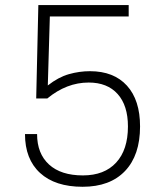

<svg xmlns="http://www.w3.org/2000/svg" viewBox="-20 -713 626 743"><path d="M299.8 9.8Q193.4 9.8 135 -43.7Q76.7 -97.2 76.7 -194.3H123.5Q123.5 -118.7 169.7 -76.4Q215.8 -34.2 300.8 -34.2Q383.8 -34.2 429.4 -83.7Q475.1 -133.3 475.1 -223.6Q475.1 -304.7 435.3 -349.1Q395.5 -393.6 323.2 -393.6Q237.8 -393.6 163.1 -332H120.1L128.4 -693.4H478V-649.4H172.9L165 -382.3Q206.1 -414.6 246.6 -426Q287.1 -437.5 328.1 -437.5Q420.4 -437.5 471.2 -381.6Q522 -325.7 522 -223.6Q522 -112.3 463.9 -51.3Q405.8 9.8 299.8 9.8Z"/></svg>

Font: Cascadia Code ExtraLight
Style: Regular
Weight: 200
Monospace: yes
Designer: Aaron Bell
Foundry: Saja Typeworks
Version: Version 2407.024; ttfautohint (v1.8.4)